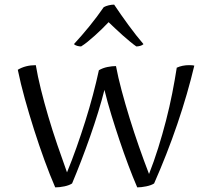

<svg xmlns="http://www.w3.org/2000/svg" viewBox="-20 -804 903 831"><path d="M292 -10Q280 -2 259 2.5Q238 7 219 7Q196 -46 172.5 -110.5Q149 -175 127.5 -242.5Q106 -310 87.5 -376.5Q69 -443 57 -502Q90 -522 135 -522Q143 -474 157 -417.5Q171 -361 189 -300Q207 -239 228 -177.5Q249 -116 270 -58Q291 -109 311 -165.5Q331 -222 349 -279Q367 -336 382 -392.5Q397 -449 408 -500Q425 -510 445 -514Q465 -518 482 -518Q491 -470 506.5 -412Q522 -354 541 -292.5Q560 -231 581.5 -169.5Q603 -108 625 -51Q646 -104 664.5 -163Q683 -222 698.5 -282Q714 -342 725.5 -400.5Q737 -459 745 -511Q769 -522 798 -522Q815 -522 821 -520Q807 -461 788.5 -397Q770 -333 747.5 -267Q725 -201 699.5 -136Q674 -71 647 -10Q635 -2 613 2.5Q591 7 574 7Q555 -37 535.5 -89Q516 -141 497.5 -196Q479 -251 462 -306.5Q445 -362 432 -415Q421 -371 405 -319Q389 -267 370 -213Q351 -159 331 -107Q311 -55 292 -10ZM474 -784Q502 -742 536 -695.5Q570 -649 601 -613Q596 -608 587 -605.5Q578 -603 570 -603Q557 -612 541.5 -625Q526 -638 510 -652Q494 -666 478.5 -681Q463 -696 450 -708Q437 -694 421.5 -679Q406 -664 390.5 -650Q375 -636 359.5 -623.5Q344 -611 331 -603Q323 -603 314 -605.5Q305 -608 300 -613Q335 -651 367.5 -691Q400 -731 429 -773Q438 -778 450.5 -781Q463 -784 474 -784Z"/></svg>

Font: Gotu
Style: Regular
Weight: 400
Designer: Sarang Kulkarni & Kailash Malviya
Foundry: Ek Type
Version: Version 2.320;hotconv 1.0.109;makeotfexe 2.5.65596; ttfautoh